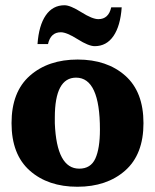

<svg xmlns="http://www.w3.org/2000/svg" viewBox="-20 -791 591 732"><path d="M226 -771Q248 -771 290 -744.5Q332 -718 355 -718Q394 -718 404 -763H444Q439 -692 412.5 -653.5Q386 -615 341 -615Q318 -615 276 -641.5Q234 -668 212 -668Q173 -668 163 -623H123Q128 -694 154.5 -732.5Q181 -771 226 -771ZM361 -297Q361 -495 270 -495Q189 -495 189 -343Q189 -332 189 -321Q196 -148 282 -148Q326 -148 343.5 -186.5Q361 -225 361 -297ZM276 -564Q388 -564 457.5 -502.5Q527 -441 527 -321.5Q527 -202 457 -140.5Q387 -79 275 -79Q163 -79 93.5 -140.5Q24 -202 24 -321.5Q24 -441 94 -502.5Q164 -564 276 -564Z"/></svg>

Font: Halant
Style: Bold
Weight: 700
Designer: Hitesh Malaviya (Devanagari), Satya Rajpurohit (Latin)
Foundry: Indian Type Foundry
Version: Version 1.101;PS 1.0;hotconv 1.0.78;makeotf.lib2.5.61930; tt